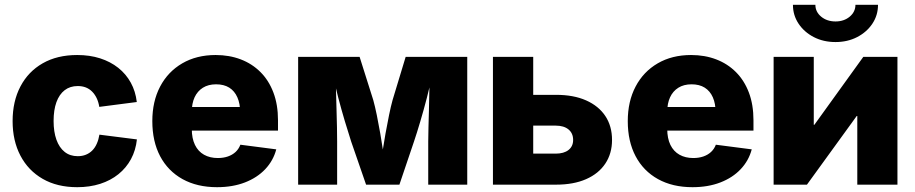

<svg xmlns="http://www.w3.org/2000/svg" viewBox="-20 -779 3860 810"><path d="M305.7 10.7Q221.2 10.7 160.2 -24.4Q99.1 -59.6 66.2 -122.3Q33.2 -185.1 33.2 -268.1Q33.2 -351.6 66.2 -414.3Q99.1 -477.1 160.2 -512Q221.2 -546.9 305.7 -546.9Q358.4 -546.9 402.1 -533Q445.8 -519 478.8 -492.9Q511.7 -466.8 531.7 -430.4Q551.8 -394 557.1 -348.6L398.9 -328.1Q395.5 -349.1 387.7 -365.2Q379.9 -381.3 368.4 -392.8Q356.9 -404.3 341.8 -410.2Q326.7 -416 308.1 -416Q275.4 -416 252.7 -398.4Q230 -380.9 218 -347.9Q206.1 -314.9 206.1 -268.6Q206.1 -223.1 218 -189.7Q230 -156.2 252.7 -138.2Q275.4 -120.1 308.1 -120.1Q326.7 -120.1 342 -126.2Q357.4 -132.3 369.1 -144Q380.9 -155.8 388.4 -172.9Q396 -189.9 399.4 -210.9L557.6 -190.9Q552.7 -145 532.7 -107.9Q512.7 -70.8 479.7 -44.2Q446.8 -17.6 402.6 -3.4Q358.4 10.7 305.7 10.7Z M895.5 10.7Q811.5 10.7 750 -23.4Q688.5 -57.6 655.5 -120.1Q622.6 -182.6 622.6 -268.1Q622.6 -351.1 655.5 -413.8Q688.5 -476.6 748.8 -511.7Q809.1 -546.9 889.6 -546.9Q947.3 -546.9 995.4 -528.6Q1043.5 -510.3 1078.9 -474.9Q1114.3 -439.5 1133.5 -388.4Q1152.8 -337.4 1152.8 -271.5V-228H681.2V-327.6H1072.3L993.2 -304.7Q993.2 -341.8 981.4 -368.4Q969.7 -395 947.3 -409.2Q924.8 -423.3 891.6 -423.3Q858.9 -423.3 835.9 -408.9Q813 -394.5 801 -368.7Q789.1 -342.8 789.1 -307.1V-235.4Q789.1 -195.3 802.5 -167.7Q815.9 -140.1 840.8 -126.2Q865.7 -112.3 898.9 -112.3Q922.4 -112.3 941.4 -118.9Q960.4 -125.5 973.9 -137.9Q987.3 -150.4 994.1 -168.5L1145.5 -148.9Q1132.8 -101.1 1098.9 -65.2Q1064.9 -29.3 1013.2 -9.3Q961.4 10.7 895.5 10.7Z M1237.8 0V-539.1H1497.1L1554.7 -356.9Q1562 -330.6 1569.6 -293.7Q1577.1 -256.8 1584.2 -216.3Q1591.3 -175.8 1596.9 -137.7Q1602.5 -99.6 1606.4 -70.3H1583.5Q1587.4 -99.1 1593.3 -137.2Q1599.1 -175.3 1606.4 -215.8Q1613.8 -256.3 1621.3 -293.5Q1628.9 -330.6 1636.2 -356.9L1691.4 -539.1H1951.2V0H1786.6V-182.1Q1786.6 -206.5 1787.6 -241.5Q1788.6 -276.4 1789.6 -316.2Q1790.5 -356 1791.3 -395.5Q1792 -435.1 1792.5 -469.7H1804.7Q1794.4 -418.9 1780.8 -366.2Q1767.1 -313.5 1752.9 -265.9Q1738.8 -218.3 1726.6 -182.1L1665 0H1524.4L1461.4 -182.1Q1449.2 -219.7 1434.8 -267.8Q1420.4 -315.9 1406.7 -368.2Q1393.1 -420.4 1383.3 -469.7H1396.5Q1396.5 -436 1397.5 -396.5Q1398.4 -356.9 1399.7 -317.1Q1400.9 -277.3 1401.6 -242.2Q1402.3 -207 1402.3 -182.1V0Z M2163.1 -378.9H2326.2Q2399.9 -378.9 2452.6 -355.5Q2505.4 -332 2533.7 -289.6Q2562 -247.1 2562 -188.5Q2562 -131.3 2533.7 -88.9Q2505.4 -46.4 2452.6 -23.2Q2399.9 0 2326.2 0H2059.6V-539.1H2229.5V-130.9H2324.7Q2358.9 -130.9 2378.4 -146.2Q2397.9 -161.6 2397.9 -188.5Q2397.9 -216.8 2378.4 -232.9Q2358.9 -249 2324.7 -249H2163.1Z M2901.4 10.7Q2817.4 10.7 2755.9 -23.4Q2694.3 -57.6 2661.4 -120.1Q2628.4 -182.6 2628.4 -268.1Q2628.4 -351.1 2661.4 -413.8Q2694.3 -476.6 2754.6 -511.7Q2814.9 -546.9 2895.5 -546.9Q2953.1 -546.9 3001.2 -528.6Q3049.3 -510.3 3084.7 -474.9Q3120.1 -439.5 3139.4 -388.4Q3158.7 -337.4 3158.7 -271.5V-228H2687V-327.6H3078.1L2999 -304.7Q2999 -341.8 2987.3 -368.4Q2975.6 -395 2953.1 -409.2Q2930.7 -423.3 2897.5 -423.3Q2864.7 -423.3 2841.8 -408.9Q2818.8 -394.5 2806.9 -368.7Q2794.9 -342.8 2794.9 -307.1V-235.4Q2794.9 -195.3 2808.3 -167.7Q2821.8 -140.1 2846.7 -126.2Q2871.6 -112.3 2904.8 -112.3Q2928.2 -112.3 2947.3 -118.9Q2966.3 -125.5 2979.7 -137.9Q2993.2 -150.4 3000 -168.5L3151.4 -148.9Q3138.7 -101.1 3104.7 -65.2Q3070.8 -29.3 3019 -9.3Q2967.3 10.7 2901.4 10.7Z M3766.1 0H3596.7V-289.6H3594.2L3384.3 0H3243.7V-539.1H3413.1V-252.4H3415.5L3622.1 -539.1H3766.1ZM3504.9 -601.6Q3453.6 -601.6 3413.1 -622.6Q3372.6 -643.6 3348.9 -679.2Q3325.2 -714.8 3325.2 -758.8H3419.9Q3419.9 -729 3444.3 -708.7Q3468.8 -688.5 3504.9 -688.5Q3540.5 -688.5 3564.7 -708.7Q3588.9 -729 3588.9 -758.8H3684.1Q3684.1 -714.8 3660.4 -679.2Q3636.7 -643.6 3596.2 -622.6Q3555.7 -601.6 3504.9 -601.6Z"/></svg>

Font: Inter 18pt ExtraBold
Style: Regular
Weight: 800
Designer: Rasmus Andersson
Foundry: rsms
Version: Version 4.001;git-66647c0bb